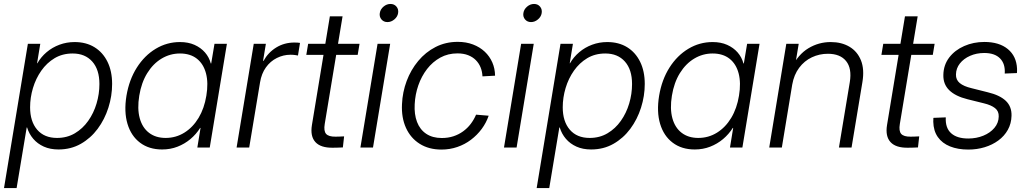

<svg xmlns="http://www.w3.org/2000/svg" viewBox="-30 -743 5174 967"><path d="M-9.8 204.1 110.4 -522.5H172.9L156.7 -424.3H158.2Q176.3 -456.1 204.8 -480.2Q233.4 -504.4 269.5 -517.8Q305.7 -531.2 345.7 -531.2Q403.8 -531.2 446 -505.1Q488.3 -479 511.5 -431.6Q534.7 -384.3 534.7 -320.3Q534.7 -259.8 515.9 -200.7Q497.1 -141.6 461.9 -94.2Q426.8 -46.9 377 -18.6Q327.1 9.8 264.6 9.8Q222.7 9.8 190.7 -4.6Q158.7 -19 137.5 -43.9Q116.2 -68.8 106.4 -101.1H104.5L53.7 204.1ZM257.3 -48.3Q307.6 -48.3 347.2 -71.8Q386.7 -95.2 414.3 -134.3Q441.9 -173.3 456.3 -221.7Q470.7 -270 470.7 -319.8Q470.7 -392.6 434.6 -433.1Q398.4 -473.6 335.9 -473.6Q284.7 -473.6 245.1 -450Q205.6 -426.3 178 -387Q150.4 -347.7 136 -299.6Q121.6 -251.5 121.6 -202.6Q121.6 -131.3 157.2 -89.8Q192.9 -48.3 257.3 -48.3Z M786.6 9.8Q720.7 9.8 675.5 -24.2Q630.4 -58.1 612.1 -119.1Q593.8 -180.2 606.9 -260.7Q620.6 -341.8 659.2 -402.6Q697.8 -463.4 754.2 -497.3Q810.5 -531.2 876.5 -531.2Q918 -531.2 949.7 -517.1Q981.4 -502.9 1002.4 -478.8Q1023.4 -454.6 1031.7 -423.3H1033.7L1050.3 -522.5H1112.8L1026.4 0H963.9L980 -98.6H978Q958 -66.9 929 -42.5Q899.9 -18.1 864 -4.2Q828.1 9.8 786.6 9.8ZM804.2 -48.3Q856 -48.3 898.7 -75Q941.4 -101.6 970.2 -149.4Q999 -197.3 1009.3 -261.2Q1020 -325.2 1007.6 -373Q995.1 -420.9 961.7 -447.3Q928.2 -473.6 876.5 -473.6Q826.7 -473.6 783.9 -448Q741.2 -422.4 711.7 -374.8Q682.1 -327.1 671.4 -261.2Q660.6 -195.3 673.8 -147.5Q687 -99.6 720.7 -74Q754.4 -48.3 804.2 -48.3Z M1161.6 0 1248 -522.5H1309.1L1294.9 -436.5H1297.4Q1320.3 -478.5 1361.1 -503.7Q1401.9 -528.8 1452.6 -528.8Q1461.4 -528.8 1468.8 -528.3Q1476.1 -527.8 1481 -526.9L1470.7 -463.4Q1466.3 -464.4 1456.3 -465.8Q1446.3 -467.3 1433.1 -467.3Q1397 -467.3 1364.3 -450.9Q1331.5 -434.6 1309.3 -403.6Q1287.1 -372.6 1279.8 -328.6L1225.1 0Z M1780.8 -522.5 1771.5 -466.8H1512.7L1522 -522.5ZM1631.3 -660.6H1695.3L1605.5 -118.7Q1599.6 -83.5 1612.3 -68.8Q1625 -54.2 1660.2 -54.7Q1669.9 -54.7 1681.4 -55.2Q1692.9 -55.7 1703.1 -56.2L1696.8 -0.5Q1685.5 0 1672.4 0.5Q1659.2 1 1647 1Q1585.4 2 1558.6 -27.3Q1531.7 -56.6 1541 -113.3Z M1785.2 0 1871.6 -522.5H1935.1L1848.6 0ZM1921.4 -631.8Q1902.3 -631.8 1891.1 -645.3Q1879.9 -658.7 1882.8 -677.2Q1885.7 -696.3 1901.6 -709.7Q1917.5 -723.1 1936.5 -723.1Q1955.6 -723.1 1966.8 -709.7Q1978 -696.3 1975.1 -677.2Q1972.2 -658.7 1956.3 -645.3Q1940.4 -631.8 1921.4 -631.8Z M2193.4 10.3Q2129.9 10.3 2084 -18.6Q2038.1 -47.4 2014.6 -99.1Q1991.2 -150.9 1994.6 -218.3Q1997.1 -278.8 2018.1 -335Q2039.1 -391.1 2076.2 -435.8Q2113.3 -480.5 2163.8 -506.3Q2214.4 -532.2 2275.4 -532.2Q2317.9 -532.2 2352.3 -519Q2386.7 -505.9 2411.4 -482.7Q2436 -459.5 2449.5 -428.7Q2462.9 -397.9 2463.4 -361.8L2399.9 -358.4Q2398.9 -382.8 2390.4 -403.8Q2381.8 -424.8 2366.2 -440.4Q2350.6 -456.1 2327.6 -465.1Q2304.7 -474.1 2273.9 -474.1Q2226.1 -474.1 2187.5 -452.9Q2148.9 -431.6 2120.8 -395.3Q2092.8 -358.9 2076.9 -313.2Q2061 -267.6 2058.6 -218.3Q2055.7 -167.5 2070.3 -128.9Q2085 -90.3 2116.7 -69.1Q2148.4 -47.9 2195.3 -47.9Q2226.6 -47.9 2253.4 -56.6Q2280.3 -65.4 2302.2 -81.3Q2324.2 -97.2 2340.6 -118.7Q2356.9 -140.1 2367.7 -165.5L2431.2 -160.2Q2418.9 -124.5 2396 -93.5Q2373 -62.5 2342 -39.1Q2311 -15.6 2273.2 -2.7Q2235.4 10.3 2193.4 10.3Z M2508.3 0 2594.7 -522.5H2658.2L2571.8 0ZM2644.5 -631.8Q2625.5 -631.8 2614.3 -645.3Q2603 -658.7 2606 -677.2Q2608.9 -696.3 2624.8 -709.7Q2640.6 -723.1 2659.7 -723.1Q2678.7 -723.1 2689.9 -709.7Q2701.2 -696.3 2698.2 -677.2Q2695.3 -658.7 2679.4 -645.3Q2663.6 -631.8 2644.5 -631.8Z M2672.9 204.1 2793 -522.5H2855.5L2839.4 -424.3H2840.8Q2858.9 -456.1 2887.5 -480.2Q2916 -504.4 2952.1 -517.8Q2988.3 -531.2 3028.3 -531.2Q3086.4 -531.2 3128.7 -505.1Q3170.9 -479 3194.1 -431.6Q3217.3 -384.3 3217.3 -320.3Q3217.3 -259.8 3198.5 -200.7Q3179.7 -141.6 3144.5 -94.2Q3109.4 -46.9 3059.6 -18.6Q3009.8 9.8 2947.3 9.8Q2905.3 9.8 2873.3 -4.6Q2841.3 -19 2820.1 -43.9Q2798.8 -68.8 2789.1 -101.1H2787.1L2736.3 204.1ZM2939.9 -48.3Q2990.2 -48.3 3029.8 -71.8Q3069.3 -95.2 3096.9 -134.3Q3124.5 -173.3 3138.9 -221.7Q3153.3 -270 3153.3 -319.8Q3153.3 -392.6 3117.2 -433.1Q3081.1 -473.6 3018.6 -473.6Q2967.3 -473.6 2927.7 -450Q2888.2 -426.3 2860.6 -387Q2833 -347.7 2818.6 -299.6Q2804.2 -251.5 2804.2 -202.6Q2804.2 -131.3 2839.8 -89.8Q2875.5 -48.3 2939.9 -48.3Z M3469.2 9.8Q3403.3 9.8 3358.2 -24.2Q3313 -58.1 3294.7 -119.1Q3276.4 -180.2 3289.6 -260.7Q3303.2 -341.8 3341.8 -402.6Q3380.4 -463.4 3436.8 -497.3Q3493.2 -531.2 3559.1 -531.2Q3600.6 -531.2 3632.3 -517.1Q3664.1 -502.9 3685.1 -478.8Q3706.1 -454.6 3714.4 -423.3H3716.3L3732.9 -522.5H3795.4L3709 0H3646.5L3662.6 -98.6H3660.6Q3640.6 -66.9 3611.6 -42.5Q3582.5 -18.1 3546.6 -4.2Q3510.7 9.8 3469.2 9.8ZM3486.8 -48.3Q3538.6 -48.3 3581.3 -75Q3624 -101.6 3652.8 -149.4Q3681.6 -197.3 3691.9 -261.2Q3702.6 -325.2 3690.2 -373Q3677.7 -420.9 3644.3 -447.3Q3610.8 -473.6 3559.1 -473.6Q3509.3 -473.6 3466.6 -448Q3423.8 -422.4 3394.3 -374.8Q3364.7 -327.1 3354 -261.2Q3343.3 -195.3 3356.4 -147.5Q3369.6 -99.6 3403.3 -74Q3437 -48.3 3486.8 -48.3Z M3960 -316.9 3907.7 0H3844.2L3930.2 -522.5H3992.7L3972.2 -398.9L3956.1 -400.9Q3989.7 -468.8 4041.5 -500Q4093.3 -531.2 4153.8 -531.2Q4208.5 -531.2 4248.3 -507.6Q4288.1 -483.9 4306.2 -439Q4324.2 -394 4313.5 -329.6L4258.8 0H4195.3L4250 -329.6Q4261.2 -398.4 4231.4 -435.3Q4201.7 -472.2 4139.6 -472.2Q4096.7 -472.2 4058.8 -454.3Q4021 -436.5 3994.9 -401.6Q3968.8 -366.7 3960 -316.9Z M4677.2 -522.5 4668 -466.8H4409.2L4418.5 -522.5ZM4527.8 -660.6H4591.8L4502 -118.7Q4496.1 -83.5 4508.8 -68.8Q4521.5 -54.2 4556.6 -54.7Q4566.4 -54.7 4577.9 -55.2Q4589.4 -55.7 4599.6 -56.2L4593.3 -0.5Q4582 0 4568.8 0.5Q4555.7 1 4543.5 1Q4481.9 2 4455.1 -27.3Q4428.2 -56.6 4437.5 -113.3Z M4846.7 10.3Q4794.4 10.3 4754.9 -5.6Q4715.3 -21.5 4693.4 -52.7Q4671.4 -84 4670.4 -129.9Q4670.4 -134.8 4670.7 -139.4Q4670.9 -144 4670.9 -149.4L4733.4 -151.9Q4730.5 -99.1 4760 -72.3Q4789.6 -45.4 4846.7 -45.4Q4887.7 -45.4 4922.4 -59.6Q4957 -73.7 4978.3 -98.9Q4999.5 -124 5000 -156.2Q5001 -183.1 4981.4 -198.5Q4961.9 -213.9 4925.3 -222.7L4842.8 -243.2Q4781.7 -258.3 4750.7 -288.8Q4719.7 -319.3 4721.2 -366.2Q4722.2 -416 4750.7 -453.4Q4779.3 -490.7 4826.2 -511.2Q4873 -531.7 4927.7 -531.7Q5002.4 -531.7 5045.9 -495.8Q5089.4 -460 5092.3 -397Q5092.3 -391.6 5092.3 -386.2Q5092.3 -380.9 5091.8 -375L5030.3 -372.6Q5033.7 -421.4 5006.8 -448.7Q4980 -476.1 4927.2 -476.1Q4888.2 -476.1 4856 -461.9Q4823.7 -447.8 4804.4 -423.3Q4785.2 -398.9 4784.7 -368.2Q4783.7 -341.3 4803.7 -324.7Q4823.7 -308.1 4863.3 -298.8L4944.8 -278.3Q5005.9 -263.7 5035.9 -234.9Q5065.9 -206.1 5064.5 -159.7Q5063.5 -120.6 5045.9 -89.1Q5028.3 -57.6 4998 -35.4Q4967.8 -13.2 4929 -1.5Q4890.1 10.3 4846.7 10.3Z"/></svg>

Font: Inter 28pt Light
Style: Italic
Weight: 300
Italic angle: -9.3988°
Designer: Rasmus Andersson
Foundry: rsms
Version: Version 4.001;git-66647c0bb